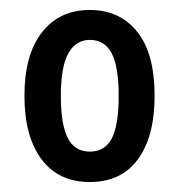

<svg xmlns="http://www.w3.org/2000/svg" viewBox="-20 -742 359 385"><path d="M290 -550Q290 -468 256.5 -422.5Q223 -377 160 -377Q97 -377 63 -423Q29 -469 29 -550Q29 -632 64 -677Q99 -722 160 -722Q220 -722 255 -678.5Q290 -635 290 -550ZM102 -550Q102 -492 116 -465Q130 -438 160 -438Q191 -438 204.5 -465Q218 -492 218 -550Q218 -608 204 -635Q190 -662 160 -662Q132 -662 117 -635Q102 -608 102 -550Z"/></svg>

Font: Noto Sans Ethiopic ExtraCondensed Medium
Style: Regular
Weight: 500
Width: 2
Designer: Monotype Design Team
Foundry: Monotype Imaging Inc.
Version: Version 2.102; ttfautohint (v1.8.4.7-5d5b)